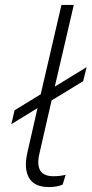

<svg xmlns="http://www.w3.org/2000/svg" viewBox="-20 -750 371 778"><path d="M178 8Q119 8 97.5 -29.5Q76 -67 91 -132L132 -312L26 -247L39 -303L145 -368L229 -730H279L202 -399L331 -478L317 -421L189 -343L140 -129Q118 -36 196 -36Q226 -36 246 -42L234 -2Q211 8 178 8Z"/></svg>

Font: Work Sans Light
Style: Italic
Weight: 300
Italic angle: -13°
Designer: Wei Huang
Foundry: Wei Huang
Version: Version 2.010; ttfautohint (v1.8.3)